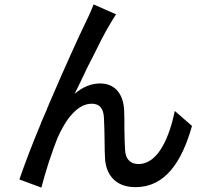

<svg xmlns="http://www.w3.org/2000/svg" viewBox="-20 -808 940 872"><path d="M241 -181C276 -261 329 -337 397 -337C434 -337 450 -313 452 -274C454 -246 454 -209 455 -171V-160C455 -135 456 -111 457 -89C460 -24 497 42 595 42C729 42 805 -70 852 -236L774 -304C750 -189 700 -63 609 -63C575 -63 550 -82 548 -128C546 -152 546 -185 545 -219V-230C545 -256 545 -282 544 -304C541 -385 499 -429 435 -429C397 -429 358 -415 319 -382C336 -416 356 -457 376 -500L381 -510C384 -516 388 -523 391 -530L396 -539C426 -600 455 -658 477 -694C488 -712 498 -730 507 -743L405 -788C392 -753 378 -725 366 -700C340 -647 274 -502 208 -348L203 -337C201 -331 199 -326 196 -320L192 -309C184 -291 176 -272 168 -254L164 -243C125 -150 91 -60 68 7L168 44C175 16 188 -30 203 -76L207 -87C219 -122 231 -157 241 -181Z"/></svg>

Font: Glow Sans SC Condensed Medium
Style: Regular
Weight: 600
Width: 3
Designer: Ryoko NISHIZUKA (kana, bopomofo & ideographs); Paul D. Hunt (Latin, Greek & Cyrillic); Sandoll Communications, Soo-young
Version: Version 0.93